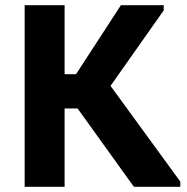

<svg xmlns="http://www.w3.org/2000/svg" viewBox="-20 -720 720 740"><path d="M229 -434H273L446 -700H611V-680L406 -389L675 -20V0H496L279 -302H229V0H75V-700H229Z"/></svg>

Font: Tilda Sans Extra Bold
Style: Regular
Weight: 800
Designer: ParaType Ltd
Foundry: ParaType Ltd
Version: Version 1.009